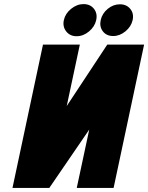

<svg xmlns="http://www.w3.org/2000/svg" viewBox="-20 -918 724 938"><path d="M388 -898Q356 -898 327.5 -875Q299 -852 292 -820Q285 -788 303.5 -764.5Q322 -741 354 -741Q387 -741 415 -764.5Q443 -788 450 -820Q457 -852 439 -875Q421 -898 388 -898ZM566 -897Q533 -897 506 -874.5Q479 -852 472 -820Q465 -788 482.5 -765Q500 -742 533 -742Q565 -742 593 -765Q621 -788 628 -820Q635 -852 616.5 -874.5Q598 -897 566 -897ZM190 -700 41 0H221L416 -285L355 0H535L684 -700H504L306 -400L370 -700Z"/></svg>

Font: Advent Pro Black
Style: Italic
Weight: 900
Italic angle: -12°
Version: Version 3.000